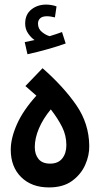

<svg xmlns="http://www.w3.org/2000/svg" viewBox="-20 -815 437 839"><path d="M194 4Q118 4 72.5 -41Q27 -86 27 -161Q27 -211 54 -272Q81 -333 139 -397L91 -439L166 -517Q258 -436 313.5 -355.5Q369 -275 370 -178Q371 -137 352.5 -95Q334 -53 295 -24.5Q256 4 194 4ZM199 -100Q234 -100 252 -122.5Q270 -145 270 -181Q270 -223 251.5 -260Q233 -297 202 -337Q168 -296 150 -253.5Q132 -211 132 -172Q132 -140 148.5 -120Q165 -100 199 -100ZM100 -578 88 -631Q115 -636 131 -640Q115 -651 102.5 -669.5Q90 -688 90 -712Q90 -752 117 -773.5Q144 -795 182 -795Q191 -795 204 -793Q217 -791 227 -787L220 -739Q211 -741 202.5 -742.5Q194 -744 185 -744Q165 -744 155.5 -735Q146 -726 146 -712Q146 -689 163.5 -675Q181 -661 197 -657Q227 -666 251 -675L267 -625Q234 -613 188 -600Q142 -587 100 -578Z"/></svg>

Font: Noto Sans Arabic ExtCond SemBd
Style: Regular
Weight: 600
Width: 2
Designer: Monotype Design Team, Nadine Chahine, Nizar Qandah and Khaled Hosny
Foundry: Monotype Imaging Inc.
Version: Version 2.012; ttfautohint (v1.8.4.7-5d5b)